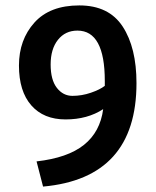

<svg xmlns="http://www.w3.org/2000/svg" viewBox="-20 -677 575 709"><path d="M139 12 115 -81Q230 -94 290 -142Q350 -190 361 -274Q303 -236 222 -236Q141 -236 95.5 -288Q50 -340 50 -435Q50 -530 107 -593.5Q164 -657 273 -657Q382 -657 433 -579Q484 -501 484 -370Q484 -19 139 12ZM367 -360Q367 -369 367 -378Q367 -564 266 -564Q221 -564 194 -530Q167 -496 167 -439Q167 -382 190 -352.5Q213 -323 247.5 -323Q282 -323 315.5 -334.5Q349 -346 367 -360Z"/></svg>

Font: Bree Serif
Style: Regular
Weight: 400
Designer: Veronika Burian, Jos Scaglione
Foundry: TypeTogether
Version: Version 1.001